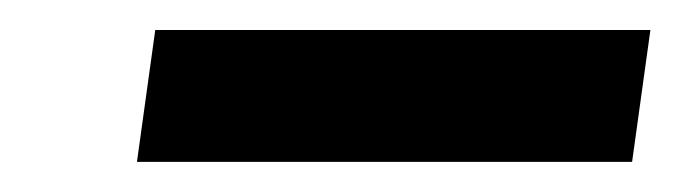

<svg xmlns="http://www.w3.org/2000/svg" viewBox="-20 -331 454 128"><path d="M401.4 -223.1H71.3L83.5 -311H413.6Z"/></svg>

Font: Fivo Sans Med
Style: Regular
Weight: 450
Designer: Alexander Slobzheninov
Foundry: Alexander Slobzheninov
Version: 1.0